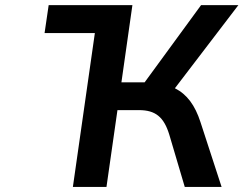

<svg xmlns="http://www.w3.org/2000/svg" viewBox="-20 -739 962 759"><path d="M400.9 0 444.3 -303.7H529.3C594.2 -303.7 627.9 -276.9 649.4 -206.1L710.4 0H856L772.5 -256.3C751 -322.8 719.2 -366.2 671.4 -390.1L922.4 -718.8H774.9L551.8 -413.6H460L503.4 -718.8H172.4L156.2 -608.4H355L268.1 0Z"/></svg>

Font: Winston SemiBold
Style: Italic
Weight: 600
Italic angle: -8.13011°
Designer: Vernon Adams, Kim Jin-seong, David Berlow, Cristiano Sobral
Foundry: The Winston Project Authors
Version: Version 3.004